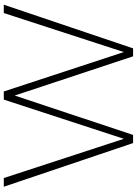

<svg xmlns="http://www.w3.org/2000/svg" viewBox="129 -868 739 1038"><g transform="rotate(-90 499.0 -349.5)"><path d="M992 -699 756 0H713L501 -640L288 0H244L8 -699H55L267 -50L479 -699H523L736 -50L947 -699Z"/></g></svg>

Font: Montserrat Ultra Light
Style: Regular
Weight: 200
Designer: Julieta Ulanovsky
Foundry: Julieta Ulanovsky
Version: Version 3.100;PS 003.100;hotconv 1.0.88;makeotf.lib2.5.64775